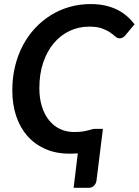

<svg xmlns="http://www.w3.org/2000/svg" viewBox="-20 -751 682 944"><path d="M362.5 3Q351 4 339.8 4.2Q328.5 4.5 321.5 4.5Q254.5 4.5 202.2 -18.8Q150 -42 114 -83.2Q78 -124.5 59.2 -181.5Q40.5 -238.5 40.5 -306.5Q40.5 -369 54 -424.8Q67.5 -480.5 92.5 -527.8Q117.5 -575 152.5 -612.5Q187.5 -650 230.2 -676.5Q273 -703 322.2 -717Q371.5 -731 425 -731Q464.5 -731 497 -723.8Q529.5 -716.5 555.8 -703.5Q582 -690.5 603.2 -672.2Q624.5 -654 641.5 -631.5L596.5 -577.5Q591 -571.5 584.5 -567Q578 -562.5 568 -562.5Q557 -562.5 547 -571.5Q537 -580.5 521.8 -591.2Q506.5 -602 482.2 -611Q458 -620 418.5 -620Q366.5 -620 321.8 -598.8Q277 -577.5 244 -538Q211 -498.5 192.2 -442.8Q173.5 -387 173.5 -317.5Q173.5 -267 186.2 -227Q199 -187 221.5 -159.2Q244 -131.5 275 -116.8Q306 -102 343 -102Q370.5 -102 386.5 -104.5Q402.5 -107 413 -109.8Q423.5 -112.5 431 -115Q438.5 -117.5 449 -117.5H486L454.5 136.5Q452 153 441.2 162.8Q430.5 172.5 416 172.5H342Z"/></svg>

Font: Lato 2
Style: Bold Italic
Weight: 700
Italic angle: -7°
Designer: Lukasz Dziedzic with Adam Twardoch and Botio Nikoltchev
Foundry: tyPoland Lukasz Dziedzic
Version: Version 2.015; 2015-08-06; http://www.latofonts.com/